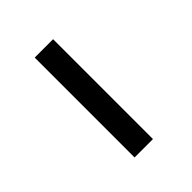

<svg xmlns="http://www.w3.org/2000/svg" viewBox="-139 -532 613 613"><g transform="rotate(-45 168.0 -225.5)"><path d="M199 -451H116V0H199Z"/></g></svg>

Font: Charger Monospace
Style: Regular
Weight: 400
Designer: Jasper
Foundry: Cannot Into Space Fonts
Version: Version 0.980